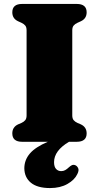

<svg xmlns="http://www.w3.org/2000/svg" viewBox="-20 -720 502 975"><path d="M347 -134Q347 -118 354 -109.8Q361 -101.5 373 -96L390.5 -88.5Q420 -74.5 420 -42.5Q420 0 369.5 0H330.5Q254.5 45 254.5 103.5Q254.5 127 264.8 138Q275 149 290.5 149Q302 149 311 144Q320 139 330 129.5Q337.5 122.5 344.8 119Q352 115.5 361 118.5Q370.5 121.5 376.5 133Q382.5 144.5 373 163.5Q359 193.5 322.5 214.2Q286 235 234 235Q170 235 137 208Q104 181 103.5 134Q104 92 131.8 59.5Q159.5 27 223 0H92.5Q42.5 0 42.5 -42.5Q42.5 -74.5 72 -88.5L89.5 -96Q101.5 -101.5 108.2 -109.8Q115 -118 115 -134V-566Q115 -582 108.2 -590.2Q101.5 -598.5 89.5 -604L72 -612Q42.5 -625.5 42.5 -657.5Q42.5 -700 92.5 -700H369.5Q420 -700 420 -657.5Q420 -625.5 390.5 -612L373 -604Q361 -598.5 354 -590.2Q347 -582 347 -566Z"/></svg>

Font: Fraunces 9pt Soft Black
Style: Regular
Weight: 900
Version: Version 1.000;[b76b70a41]